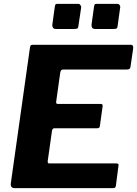

<svg xmlns="http://www.w3.org/2000/svg" viewBox="-20 -974 710 994"><path d="M135 -727Q137 -737 139.5 -739.5Q142 -742 150 -742H657Q673 -742 669 -720L656 -631Q655 -621 650.5 -617.5Q646 -614 635 -614H308Q301 -614 297.5 -611Q294 -608 292 -599L271 -449Q270 -441 272 -438.5Q274 -436 280 -436H499Q508 -436 510 -432.5Q512 -429 511 -422L497 -321Q496 -310 483 -310H262Q251 -310 249 -296L227 -140Q226 -128 234 -128H581Q590 -128 592.5 -125Q595 -122 593 -113L580 -13Q579 -6 576 -3Q573 0 563 0H56Q33 0 36 -25L135 -727ZM400 -934 386 -840Q385 -829 380.5 -826.5Q376 -824 363 -824H270Q258 -824 254 -830.5Q250 -837 251 -847L264 -941Q266 -950 268 -952Q270 -954 277 -954H385Q392 -954 396.5 -947.5Q401 -941 400 -934ZM602 -934 589 -840Q588 -829 583.5 -826.5Q579 -824 566 -824H473Q461 -824 457 -830.5Q453 -837 454 -847L467 -941Q469 -950 471 -952Q473 -954 480 -954H588Q595 -954 599.5 -947.5Q604 -941 602 -934Z"/></svg>

Font: Libre Franklin Thin
Style: Bold Italic
Weight: 700
Italic angle: -8°
Version: Version 3.000